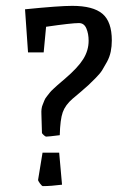

<svg xmlns="http://www.w3.org/2000/svg" viewBox="-20 -630 442 659"><path d="M228 -609.9Q299.3 -609.9 331.5 -582.8Q363.8 -555.7 363.8 -491.2Q363.8 -471.2 360.1 -452.9Q356.4 -434.6 347.2 -417.7Q337.9 -400.9 330.6 -388.9Q323.2 -377 306.9 -360.8Q290.5 -344.7 283 -337.4Q275.4 -330.1 255.1 -313Q234.9 -295.9 229 -291Q204.1 -269.5 195.3 -244.6Q186.5 -219.7 185.1 -166Q147 -161.1 138.2 -161.1Q135.7 -161.1 129.9 -166.5Q124 -171.9 124 -173.8L122.1 -238.8Q121.6 -247.6 122.6 -255.9Q123.5 -264.2 127.2 -272.5Q130.9 -280.8 132.8 -286.4Q134.8 -292 141.8 -300.5Q148.9 -309.1 151.4 -312.7Q153.8 -316.4 163.8 -325.4Q173.8 -334.5 175.8 -336.4Q177.7 -338.4 189.9 -348.6Q202.1 -358.9 203.1 -359.9Q247.6 -397.9 265.9 -427.5Q284.2 -457 284.2 -490.2Q284.2 -514.2 276.4 -532.5Q268.6 -550.8 251 -550.8Q225.1 -550.8 138.2 -538.1L129.9 -450.2H76.2L65.9 -598.1Q182.1 -609.9 228 -609.9ZM126 -106H183.1L192.9 3.9Q154.8 8.8 127 8.8Q124 8.8 116.9 -0.7Q109.9 -10.3 110.8 -13.2Z"/></svg>

Font: Grenze
Style: Regular
Weight: 400
Designer: Renata Polastri
Foundry: Omnibus-Type
Version: Version 1.002;PS 001.002;hotconv 1.0.88;makeotf.lib2.5.64775